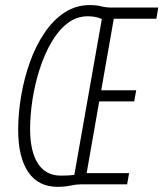

<svg xmlns="http://www.w3.org/2000/svg" viewBox="-20 -723 641 753"><path d="M206.1 9.8Q130.4 9.8 90.8 -48.1Q51.3 -106 51.3 -213.9Q51.3 -278.8 63 -347.4Q74.7 -416 97.4 -479.5Q120.1 -543 154.1 -593.5Q188 -644 232.7 -673.6Q277.3 -703.1 332 -703.1Q358.4 -703.1 377 -698.2Q395.5 -693.4 418 -693.4H600.6L593.3 -649.4H426.3L377 -369.1H514.2L506.3 -325.2H369.1L319.8 -43.9H486.3L478.5 0H295.9Q278.8 0 256.3 4.9Q233.4 9.8 206.1 9.8ZM218.8 -34.2Q249.5 -34.2 271.5 -37.1L379.4 -648.4Q356.4 -659.2 324.2 -659.2Q279.8 -659.2 243.9 -631.1Q208 -603 180.9 -555.9Q153.8 -508.8 135.3 -450.9Q116.7 -393.1 107.4 -332.3Q98.1 -271.5 98.1 -217.3Q98.1 -128.9 128.9 -81.5Q159.7 -34.2 218.8 -34.2Z"/></svg>

Font: CaskaydiaCove NFP ExtraLight
Style: Italic
Weight: 200
Italic angle: -10°
Designer: Aaron Bell
Foundry: Saja Typeworks
Version: Version 2111.001; VTT 6.35;Nerd Fonts 3.1.1